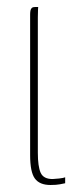

<svg xmlns="http://www.w3.org/2000/svg" viewBox="-20 -525 218 548"><path d="M124 3Q93 3 79.5 -15.5Q66 -34 66 -82V-484Q66 -490 67 -495Q68 -500 71 -502.5Q74 -505 80 -505H89Q89 -505 88.5 -497.5Q88 -490 88 -475V-89Q88 -50 96 -32Q104 -14 130 -14Q135 -14 148.5 -15.5Q162 -17 166 -19V-2Q161 -1 151 1Q141 3 124 3Z"/></svg>

Font: Genos Thin
Style: Regular
Weight: 100
Designer: Robert E. Leuschke
Foundry: Robert E. Leuschke
Version: Version 1.010